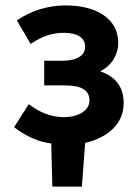

<svg xmlns="http://www.w3.org/2000/svg" viewBox="-20 -522 512 708"><path d="M169 7 173 166H282L294 5C375 -14 436 -63 436 -142C436 -206 401 -242 349 -259C393 -280 416 -323 416 -363C416 -460 325 -502 224 -502C155 -502 97 -483 42 -447L93 -360C135 -388 171 -401 217 -401C264 -401 294 -383 294 -350C294 -318 265 -298 211 -298H143V-207H221C280 -207 310 -189 310 -152C310 -113 267 -90 215 -90C176 -90 131 -103 86 -138L32 -53C81 -16 123 1 169 7Z"/></svg>

Font: Source Sans Pro SemBd
Style: Regular
Weight: 700
Designer: Paul D. Hunt
Foundry: Adobe Systems Incorporated
Version: Version 2.020;PS 2.0;hotconv 1.0.86;makeotf.lib2.5.63406